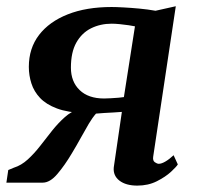

<svg xmlns="http://www.w3.org/2000/svg" viewBox="-36 -586 632 616"><path d="M521 -88 534.5 -58.5Q530.5 -51.5 512.8 -35Q495 -18.5 467.2 -4.5Q439.5 9.5 404.5 9.5Q368 9.5 347.2 -6.5Q326.5 -22.5 329 -49L355 -227Q344 -226 328.8 -225.2Q313.5 -224.5 298.2 -223.5Q283 -222.5 272 -221.5Q260.5 -208.5 248.8 -188.8Q237 -169 223.8 -144.8Q210.5 -120.5 194.5 -94Q172 -56 148.2 -28Q124.5 0 101 0H-15.5L-9.5 -40.5L8.5 -48Q32.5 -55.5 53.2 -74.5Q74 -93.5 93 -118Q112 -142.5 131.2 -166.8Q150.5 -191 171.8 -210Q193 -229 218 -236.5L235 -223Q181.5 -225 146.8 -238Q112 -251 92.5 -271.8Q73 -292.5 64.8 -318.2Q56.5 -344 56.5 -371.5Q56.5 -431 89.2 -473.8Q122 -516.5 181.5 -540Q241 -563.5 322 -563.5Q337 -563.5 360.2 -562.2Q383.5 -561 410.5 -558.5Q437.5 -556 463 -551.5L528 -566L455.5 -83.5Q453.5 -70.5 460.8 -65.5Q468 -60.5 473.5 -60.5Q482 -60.5 494.2 -67.5Q506.5 -74.5 521 -88ZM361.5 -274.5 397 -501.5Q390.5 -503 377 -505Q363.5 -507 348.5 -508.5Q333.5 -510 322.5 -510Q286 -510 256.2 -495.2Q226.5 -480.5 209 -449.5Q191.5 -418.5 191.5 -369Q191.5 -324 219.5 -297Q247.5 -270 298 -270Q306.5 -270 319.5 -270.8Q332.5 -271.5 344.5 -272.5Q356.5 -273.5 361.5 -274.5Z"/></svg>

Font: Merriweather SemiBold
Style: Italic
Weight: 600
Italic angle: -7.8°
Version: Version 2.101